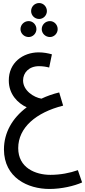

<svg xmlns="http://www.w3.org/2000/svg" viewBox="-20 -862 561 1265"><path d="M238 -737C266 -737 289 -761 289 -789C289 -818 266 -842 238 -842C208 -842 185 -818 185 -789C185 -761 208 -737 238 -737ZM169 -618C197 -618 220 -642 220 -670C220 -699 197 -723 169 -723C139 -723 115 -699 115 -670C115 -642 139 -618 169 -618ZM309 -618C337 -618 360 -642 360 -670C360 -699 337 -723 309 -723C279 -723 255 -699 255 -670C255 -642 279 -618 309 -618ZM306 383C386 383 470 363 521 340L493 259C440 278 377 290 312 290C214 290 100 244 100 114C100 -21 217 -121 396 -166L370 -253C328 -243 289 -229 253 -212C203 -220 132 -265 132 -332C132 -383 171 -426 237 -426C262 -426 286 -422 304 -417L322 -504C297 -511 268 -517 235 -517C131 -517 37 -449 38 -331C38 -241 97 -182 156 -155C62 -85 6 11 6 123C7 309 163 383 306 383Z"/></svg>

Font: Noto Sans Arabic Cond Med
Style: Regular
Weight: 500
Width: 3
Designer: Monotype Design Team, Nadine Chahine, Nizar Qandah and Khaled Hosny
Foundry: Monotype Imaging Inc.
Version: Version 2.012